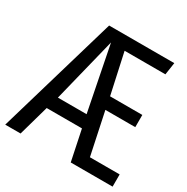

<svg xmlns="http://www.w3.org/2000/svg" viewBox="-173 -845 958 984"><g transform="rotate(30 305.5 -353.0)"><path d="M337.9 -180H129.2L78.5 0H-12.3L194.9 -706.2H580.5L569.7 -633.8H328.2L380.5 -394.4H571.3V-322.1H394.4L447.2 -72.3H623.1V0H375.4ZM152.3 -254.9H322.1L246.7 -635.9Z"/></g></svg>

Font: FiraCode Nerd Font
Style: Regular
Weight: 400
Designer: Carrois Corporate, Edenspiekermann AG, Nikita Prokopov
Foundry: Carrois Corporate, Edenspiekermann AG, Nikita Prokopov
Version: Version 6.002;Nerd Fonts 3.4.0